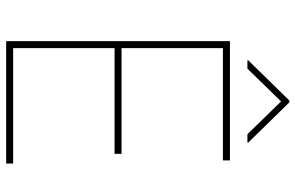

<svg xmlns="http://www.w3.org/2000/svg" viewBox="-188 -772 960 624"><g transform="rotate(90 292.0 -460.0)"><path d="M113.6 0V-727.3H501.4V-704.5H136.4V-375H480.1V-352.3H136.4V-22.7H511.4V0ZM203.1 -784.1 309.7 -893.5 416.2 -784.1H443.2V-786.9L312.5 -920.5H306.8L176.1 -786.9V-784.1Z"/></g></svg>

Font: Inter Thin BETA
Style: Regular
Weight: 100
Designer: Rasmus Andersson
Foundry: rsms
Version: Version 3.011;git-f93a4a705